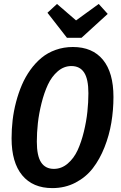

<svg xmlns="http://www.w3.org/2000/svg" viewBox="-20 -945 616 980"><path d="M483.9 -924.8 529.8 -874 396 -752H321.8L222.2 -879.9L271 -924.8L368.2 -840.8ZM352.1 -705.1Q451.7 -705.1 505.4 -639.9Q559.1 -574.7 559.1 -450.2Q559.1 -383.3 548.3 -318.8Q537.6 -254.4 513.4 -193.4Q489.3 -132.3 453.9 -86.4Q418.5 -40.5 365.2 -12.7Q312 15.1 247.1 15.1Q147.5 15.1 93.3 -50.3Q39.1 -115.7 39.1 -238.8Q39.1 -285.2 44.4 -331.5Q49.8 -377.9 62 -424.3Q74.2 -470.7 91.8 -511.7Q109.4 -552.7 135 -588.4Q160.6 -624 191.9 -649.9Q223.1 -675.8 264.2 -690.4Q305.2 -705.1 352.1 -705.1ZM344.2 -607.9Q306.2 -607.9 274.9 -581.1Q243.7 -554.2 224.4 -512.7Q205.1 -471.2 191.9 -418.2Q178.7 -365.2 173.3 -316.4Q168 -267.6 168 -222.2Q168 -149.4 189.9 -116.2Q211.9 -83 254.9 -83Q293.9 -83 325.4 -109.9Q356.9 -136.7 376 -178Q395 -219.2 408 -272.5Q420.9 -325.7 426 -374.5Q431.2 -423.3 431.2 -469.2Q431.2 -541.5 409.4 -574.7Q387.7 -607.9 344.2 -607.9Z"/></svg>

Font: Fira Sans Compressed Medium
Style: Italic
Weight: 500
Width: 3
Italic angle: -8°
Designer: Carrois Corporate & Edenspiekermann AG
Foundry: Carrois Corporate GbR & Edenspiekermann AG
Version: Version 4.203;PS 004.203;hotconv 1.0.88;makeotf.lib2.5.64775